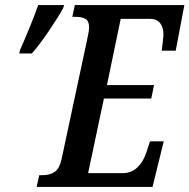

<svg xmlns="http://www.w3.org/2000/svg" viewBox="-20 -734 744 754"><path d="M134 -46H145Q177 -46 195.5 -59.5Q214 -73 222 -110L324 -587Q330 -614 330 -626Q330 -651 316 -659.5Q302 -668 274 -668H264L274 -714H704L670 -535H615Q616 -540 619 -566Q622 -592 622 -598Q622 -626 609 -643Q596 -660 568 -660H454L400 -400H585L574 -347H388L326 -54H461Q496 -54 519.5 -76.5Q543 -99 555 -136L569 -179H623L579 0H124ZM58 -536Q75 -574 96.5 -626.5Q118 -679 130 -714H232L228 -702Q209 -667 172 -612.5Q135 -558 105 -524H56Z"/></svg>

Font: Noto Serif CondSemiBold
Style: Italic
Weight: 600
Width: 3
Italic angle: -12°
Designer: Monotype Design Team
Foundry: Monotype Imaging Inc.
Version: Version 1.001